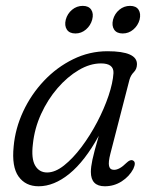

<svg xmlns="http://www.w3.org/2000/svg" viewBox="-20 -626 522 654"><path d="M356 -102.5Q348.5 -73.5 351.5 -60.5Q354.5 -47.5 368.5 -47.5Q387 -47.5 410.5 -71Q424 -84 432.5 -79.5Q445 -74 434 -50.5Q420.5 -25 394.5 -8.2Q368.5 8.5 337 8.5Q289.5 8.5 289.5 -40.5Q289.5 -57 294.8 -82Q300 -107 316.5 -163.5Q269 -77 216.5 -34.2Q164 8.5 111.5 8.5Q67 8.5 43.2 -24.8Q19.5 -58 26.5 -127Q32 -188.5 59 -246.5Q86 -304.5 129.8 -350.8Q173.5 -397 229 -424.2Q284.5 -451.5 346 -451.5Q448.5 -451.5 446.5 -406Q446 -390.5 435.8 -380.2Q425.5 -370 421 -354.5ZM92 -135Q86 -85.5 99.8 -62Q113.5 -38.5 140.5 -38.5Q168 -38.5 198.2 -62.5Q228.5 -86.5 257.8 -125.5Q287 -164.5 311 -210.2Q335 -256 349.8 -300Q364.5 -344 366.5 -377Q368 -410 324 -410Q286.5 -410 248 -387.2Q209.5 -364.5 176 -325.8Q142.5 -287 120 -237.8Q97.5 -188.5 92 -135ZM237 -512Q216.5 -512 207.8 -525.2Q199 -538.5 204 -559Q209.5 -579.5 225.5 -592.8Q241.5 -606 262 -606Q282 -606 290.8 -592.8Q299.5 -579.5 294 -559Q288.5 -539 272.8 -525.5Q257 -512 237 -512ZM398 -512Q377.5 -512 368.8 -525.2Q360 -538.5 365 -559Q370.5 -579.5 386.5 -592.8Q402.5 -606 423 -606Q443.5 -606 452 -592.8Q460.5 -579.5 455.5 -559Q450 -539 434.2 -525.5Q418.5 -512 398 -512Z"/></svg>

Font: Fraunces 72pt SuperSoft Light
Style: Italic
Weight: 300
Italic angle: -16°
Version: Version 1.000;[b76b70a41]